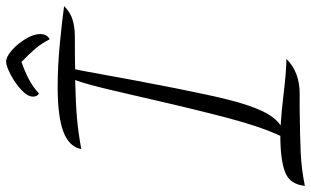

<svg xmlns="http://www.w3.org/2000/svg" viewBox="-252 -712 1014 626"><g transform="rotate(-90 255.0 -399.0)"><path d="M125 8Q155 -56 183 -162Q211 -268 249 -434Q254 -456 273.5 -539.5Q293 -623 307 -661Q228 -659 182.5 -655Q137 -651 82 -641Q89 -680 137.5 -699Q186 -718 286 -718Q351 -718 424.5 -711Q498 -704 548 -697Q527 -676 502.5 -669Q478 -662 451 -662Q373 -662 342 -661L335 -625Q273 -281 243 -162Q226 -94 206 -51.5Q186 -9 159 9Q206 12 256 18Q329 27 376 28Q333 71 263 71H214Q122 72 69 74.5Q16 77 -38 88Q-33 38 8 23Q49 8 125 8ZM366 -836Q332 -824 308 -811Q284 -798 263 -779Q253 -785 253 -798Q253 -816 275 -836.5Q297 -857 325 -871.5Q353 -886 367 -886Q383 -886 404.5 -867Q426 -848 441.5 -822Q457 -796 457 -775Q457 -753 440 -744Q427 -770 410 -790Q393 -810 366 -836Z"/></g></svg>

Font: Dancing Script
Style: Regular
Weight: 400
Designer: Pablo Impallari
Foundry: Pablo Impallari
Version: Version 2.000